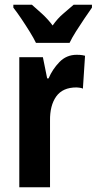

<svg xmlns="http://www.w3.org/2000/svg" viewBox="-20 -786 406 806"><path d="M302 -556Q308 -556 316.5 -555.5Q325 -555 337 -552L328 -414Q322 -417 312.5 -418Q303 -419 301 -419Q243 -419 216 -381Q189 -343 190 -279V0H61V-546H160L178 -457H184Q200 -495 229.5 -525.5Q259 -556 302 -556ZM131 -606Q122 -625 105 -652.5Q88 -680 69.5 -707.5Q51 -735 36 -754V-766H114Q130 -752 155 -729.5Q180 -707 201 -679Q222 -709 246 -729Q270 -749 289 -766H366V-754Q352 -734 334 -707.5Q316 -681 299 -654Q282 -627 272 -606Z"/></svg>

Font: Noto Sans Gujarati UI ExtraCondensed
Style: Bold
Weight: 700
Width: 2
Designer: Jelle Bosma - Monotype Design Team, Universal Thirst
Foundry: Monotype Imaging Inc.
Version: Version 2.106; ttfautohint (v1.8.4.7-5d5b)